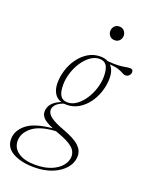

<svg xmlns="http://www.w3.org/2000/svg" viewBox="-247 -713 828 1061"><g transform="rotate(20 167.0 -182.0)"><path d="M88 265Q14 265 -34.8 238.8Q-83.5 212.5 -83.5 162Q-83.5 112 -38.2 74.5Q7 37 113 27Q67.5 7.5 53 -9Q38.5 -25.5 38.5 -43.5Q38.5 -98.5 108 -125.5Q79.5 -134 65.5 -158.5Q51.5 -183 51.5 -218Q51.5 -256.5 63.8 -295Q76 -333.5 99 -365.2Q122 -397 154 -416.5Q186 -436 225.5 -436Q252.5 -436 271.5 -425.5Q311.5 -422 335.8 -423.8Q360 -425.5 374.8 -428.5Q389.5 -431.5 401.5 -431.5Q419 -431.5 419 -414.5Q419 -403.5 410.8 -394.2Q402.5 -385 389.5 -385Q380.5 -385 370.8 -391Q361 -397 342.2 -403.8Q323.5 -410.5 288.5 -413Q313.5 -387.5 313.5 -339Q313.5 -301 301.2 -262.2Q289 -223.5 266 -191.8Q243 -160 211 -140.5Q179 -121 139.5 -121Q131.5 -121 124 -122Q92 -110.5 79.5 -95.2Q67 -80 67 -65Q67 -43.5 91.2 -25Q115.5 -6.5 171 14Q240 39.5 267.5 65.2Q295 91 295 123.5Q295 163 268.5 195Q242 227 195.5 246Q149 265 88 265ZM139.5 -135Q167.5 -135 193 -153.5Q218.5 -172 238.2 -202Q258 -232 269.2 -267.8Q280.5 -303.5 280.5 -338.5Q280.5 -382 267 -402Q253.5 -422 225.5 -422Q197.5 -422 172 -403.5Q146.5 -385 126.8 -355Q107 -325 95.8 -289.2Q84.5 -253.5 84.5 -218.5Q84.5 -175 98 -155Q111.5 -135 139.5 -135ZM-46 157.5Q-46 200.5 -9.8 225.2Q26.5 250 88.5 250Q145 250 184 233.8Q223 217.5 243.2 191.8Q263.5 166 263.5 138Q263.5 121 254.8 105.5Q246 90 222 74.5Q198 59 151 42Q142.5 39 135 36Q41.5 41.5 -2.2 76.8Q-46 112 -46 157.5ZM267 -547Q248.5 -547 238 -559.2Q227.5 -571.5 227.5 -587Q227.5 -603 238 -615.2Q248.5 -627.5 267 -627.5Q285.5 -627.5 296 -615.2Q306.5 -603 306.5 -587Q306.5 -571.5 296 -559.2Q285.5 -547 267 -547Z"/></g></svg>

Font: Newsreader Text ExtraLight
Style: Italic
Weight: 275
Italic angle: -17°
Designer: Hugues Gentile
Foundry: Production Type
Version: Version 1.001